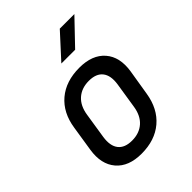

<svg xmlns="http://www.w3.org/2000/svg" viewBox="-221 -909 1043 1043"><g transform="rotate(-45 300.0 -387.5)"><path d="M254 10Q155 10 106 -47.5Q57 -105 72 -202L95 -349Q110 -449 175.5 -504.5Q241 -560 345 -560Q444 -560 493.5 -503Q543 -446 528 -349L504 -202Q488 -101 422.5 -45.5Q357 10 254 10ZM268 -77Q324 -77 360 -109Q396 -141 405 -202L428 -349Q437 -409 412 -441Q387 -473 331 -473Q275 -473 239 -441Q203 -409 194 -349L171 -202Q162 -141 187 -109Q212 -77 268 -77ZM292 -645 420 -785H532L398 -645Z"/></g></svg>

Font: JetBrains Mono NL Medium
Style: Italic
Weight: 500
Italic angle: -9°
Monospace: yes
Designer: Philipp Nurullin, Konstantin Bulenkov
Foundry: JetBrains
Version: Version 2.305; ttfautohint (v1.8.4.7-5d5b)